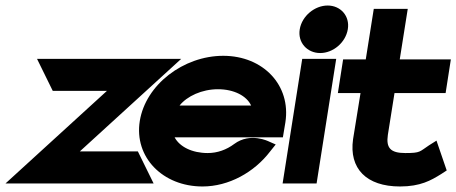

<svg xmlns="http://www.w3.org/2000/svg" viewBox="-48 -664 1652 695"><path d="M-28 0H508L451 -116H241L608 -451H86L143 -335H339Z M458 -226C437 -95 541 11 685 11C780 11 872 -40 930 -116L950 -141L925 -152C925 -152 858 -186 800 -143C772 -122 739 -110 704 -110C647 -110 602 -133 584 -167H976L985 -221C1006 -355 905 -462 760 -462C616 -462 479 -357 458 -226ZM602 -282C629 -316 683 -341 741 -341C799 -341 845 -317 861 -282Z M1037 -558C1029 -510 1064 -472 1111 -472C1158 -472 1203 -510 1211 -558C1219 -606 1185 -644 1138 -644C1091 -644 1045 -606 1037 -558ZM975 0H1098L1169 -451H1046Z M1175 -327H1257L1230 -160C1215 -54 1278 11 1400 11C1474 11 1512 -11 1549 -34L1569 -47L1532 -155L1505 -138C1470 -115 1475 -110 1419 -110C1365 -110 1349 -129 1356 -176L1380 -327H1565L1584 -449H1399L1428 -632H1305L1276 -449H1194Z"/></svg>

Font: Charger Pro
Style: UltraObl
Weight: 900
Designer: Jasper
Foundry: Cannot Into Space Fonts
Version: Version 1.09